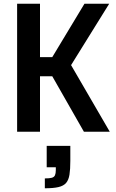

<svg xmlns="http://www.w3.org/2000/svg" viewBox="-20 -708 623 1032"><path d="M72 0V-688H195V-401H261L434 -688H567L362 -358L570 0H431L261 -298H195V0ZM221 304V251Q246 251 258.5 247.5Q271 244 275.5 234Q280 224 280 206V191H231V76H358V157Q358 202 353.5 230.5Q349 259 335.5 275Q322 291 294.5 297.5Q267 304 221 304Z"/></svg>

Font: Saira SemiCondensed SemiBold
Style: Regular
Weight: 600
Width: 4
Designer: Hector Gatti with collaboration of the Omnibus-Type team
Foundry: Omnibus-Type
Version: Version 1.101